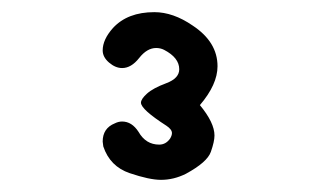

<svg xmlns="http://www.w3.org/2000/svg" viewBox="-20 -763 540 316"><path d="M245 -467Q226 -467 193.5 -478Q161 -489 150 -522L149 -530Q149 -552 169 -560Q175 -563 181 -563Q197 -563 208 -546Q220 -525 242 -525Q253 -525 260 -535Q263 -540 263 -544Q263 -550 254 -556Q212 -583 212 -594Q212 -600 222 -609Q232 -618 253.5 -626Q275 -634 275 -649Q275 -668 250 -681Q244 -684 237 -684Q222 -684 209 -667.5Q196 -651 181 -651Q170 -651 159.5 -660Q149 -669 149 -680Q149 -698 166 -717Q190 -743 234 -743Q265 -743 297 -721Q338 -694 338 -654Q338 -624 309 -590Q333 -561 333 -540Q333 -530 327 -513Q321 -496 286 -477Q266 -467 245 -467Z"/></svg>

Font: Xiaolai SC
Style: Regular
Weight: 400
Designer: Nozomi Seto 瀬戸のぞみ
Version: Version 3.11;December 4, 2020;FontCreator 13.0.0.2613 64-bit